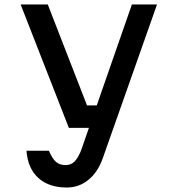

<svg xmlns="http://www.w3.org/2000/svg" viewBox="-20 -620 790 856"><path d="M193 -600 368 -150H441L408 -50H287L72 -600ZM278 216Q198 216 151 173.5Q104 131 98 52H198Q213 87 229.5 101.5Q246 116 272 116Q296 116 311.5 101Q327 86 341 52L568 -600H680L438 86Q416 148 374 182Q332 216 278 216Z"/></svg>

Font: Martian Mono VF sWd Rg
Style: Regular
Weight: 400
Width: 6
Monospace: yes
Designer: Roman Shamin
Foundry: Evil Martians
Version: Version 1.100